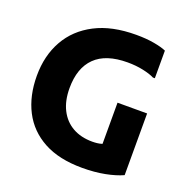

<svg xmlns="http://www.w3.org/2000/svg" viewBox="-131 -857 978 995"><g transform="rotate(20 357.5 -360.0)"><path d="M42 -357.2Q42 -467.8 89.5 -552.3Q137 -636.9 228.8 -684.4Q320.5 -732 454.6 -732Q510 -732 553.8 -724.2Q597.5 -716.4 621.2 -705.6V-553.4H610.4Q587.6 -565.3 547.7 -573.8Q507.7 -582.4 461.6 -582.4Q341.9 -582.4 282.6 -524Q223.2 -465.7 223.2 -354.4Q223.2 -285.2 248.2 -235.7Q273.2 -186.2 319.3 -159.9Q365.3 -133.6 428.4 -133.6Q457.7 -133.6 478.7 -139.8Q499.7 -146 516 -161.4L482.8 -68.4V-368.2H646V-28Q606.7 -10 550.2 1Q493.6 12 425.6 12Q298 12 212.8 -34.1Q127.6 -80.3 84.8 -163.4Q42 -246.6 42 -357.2Z"/></g></svg>

Font: Kufam
Style: Regular
Weight: 400
Designer: Wael Morcos, Artur Schmal
Foundry: Original Type
Version: Version 1.301; ttfautohint (v1.8.3)